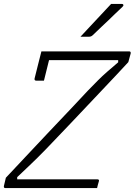

<svg xmlns="http://www.w3.org/2000/svg" viewBox="-23 -963 690 983"><path d="M474 0H5Q-5 0 -3 -11L7 -53Q56 -105 107 -159.5Q158 -214 218 -277.5Q278 -341 353 -420Q397 -468 426.5 -498.5Q456 -529 478.5 -551.5Q501 -574 525 -595Q549 -616 582 -644V-655H228Q221 -628 215 -602.5Q209 -577 202 -550H163Q152 -550 154 -561Q163 -596 171.5 -631Q180 -666 189 -700H638Q648 -700 646 -689L634 -645Q611 -620 574.5 -581Q538 -542 481.5 -482.5Q425 -423 342 -335Q298 -289 267.5 -257Q237 -225 214 -201Q191 -177 169.5 -156Q148 -135 123.5 -111.5Q99 -88 65 -56V-45H474Q487 -45 483 -34Q480 -24 478 -16.5Q476 -9 474 0ZM546 -943H601Q607 -943 608.5 -938Q610 -933 604 -928Q580 -906 563.5 -889.5Q547 -873 531.5 -858.5Q516 -844 497.5 -826.5Q479 -809 452 -783Q444 -775 433 -775H389Q430 -819 466.5 -858Q503 -897 546 -943Z"/></svg>

Font: Recursive Mn Lnr St Lt
Style: Italic
Weight: 300
Italic angle: -15°
Monospace: yes
Version: Version 1.079;hotconv 1.0.112;makeotfexe 2.5.65598; ttfautoh